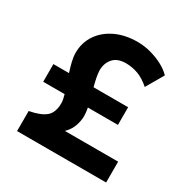

<svg xmlns="http://www.w3.org/2000/svg" viewBox="-163 -856 973 998"><g transform="rotate(30 324.0 -357.5)"><path d="M70.5 0V-120.5Q135.5 -132.5 166.5 -158Q197.5 -183.5 197.5 -241.5Q197.5 -251 195 -263.2Q192.5 -275.5 188.5 -290H60V-396H153.5Q144 -425.5 137.2 -453.5Q130.5 -481.5 130.5 -505Q130.5 -566 162.5 -613.5Q194.5 -661 251.5 -688Q308.5 -715 383 -715Q424 -715 464.8 -703.5Q505.5 -692 538.8 -673.8Q572 -655.5 591 -634.5L530.5 -530.5Q493.5 -563 457.8 -575.8Q422 -588.5 385.5 -588.5Q334.5 -588.5 309.5 -560.2Q284.5 -532 284 -489Q284.5 -470 289.2 -446Q294 -422 301 -396H508.5V-290H328Q330.5 -277 332 -264.8Q333.5 -252.5 333.5 -242Q333.5 -213.5 323 -182.8Q312.5 -152 285.5 -125H605V0Z"/></g></svg>

Font: Geologica
Style: Bold
Weight: 700
Designer: Sindre Bremnes, Frode Helland
Foundry: Monokrom Skriftforlag AS
Version: Version 1.010; ttfautohint (v1.8.4.7-5d5b);gftools[0.9.28]